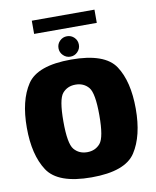

<svg xmlns="http://www.w3.org/2000/svg" viewBox="-91 -900 791 973"><g transform="rotate(-10 304.5 -413.0)"><path d="M301.5 4.5Q475 4.5 528.2 -77.8Q581.5 -160 581.5 -299.5Q581.5 -440 528.2 -520.8Q475 -601.5 301.5 -601.5Q128.5 -601.5 74.8 -520.8Q21 -440 21 -299.5Q21 -160 74.8 -77.8Q128.5 4.5 301.5 4.5ZM301.5 -125Q259.5 -125 234.2 -155Q209 -185 209 -299Q209 -413 234.2 -442.8Q259.5 -472.5 301.5 -472.5Q343.5 -472.5 368.8 -442.8Q394 -413 394 -299Q394 -185 368.8 -155Q343.5 -125 301.5 -125ZM301.5 -616.5Q323 -616.5 338.5 -632Q354 -647.5 354 -669Q354 -691 338.8 -706.2Q323.5 -721.5 301.5 -721.5Q280 -721.5 264.5 -706.2Q249 -691 249 -669Q249 -647.5 264.5 -632Q280 -616.5 301.5 -616.5ZM140 -762H462.5V-830H140Z"/></g></svg>

Font: Anybody SemiCondensed ExtraBold
Style: Regular
Weight: 800
Width: 4
Version: Version 1.113;gftools[0.9.25]